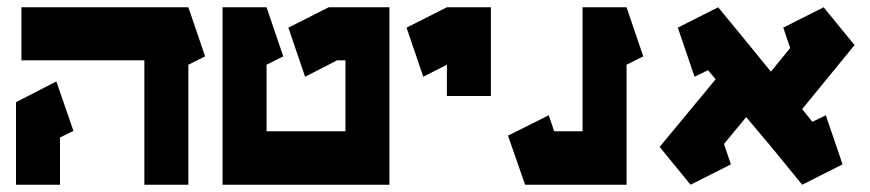

<svg xmlns="http://www.w3.org/2000/svg" viewBox="-20 -752 2393 528"><path d="M39 -732H377H498L544 -597L498 -574V-244H377V-586H39ZM135 -528 182 -392 145 -374V-244H24V-471Z M592 -732H713L759 -597L713 -574V-391H930V-586H907L819 -541L773 -676L884 -732H930H1051V-586V-391V-244H930H592V-391Z M1209 -732H1330V-488H1209V-574L1144 -541L1098 -676Z M1582 -732H1703L1749 -597L1703 -574V-391V-244H1582H1424L1377 -379L1489 -435L1504 -391H1582Z M1955 -732 2033 -637 2100 -555 2153 -620 2134 -676 2245 -732 2330 -628 2186 -452 2214 -417 2251 -435 2297 -300 2186 -244 2101 -348 2032 -430 1971 -356 1990 -300 1879 -244 1794 -348 1948 -534 1927 -559 1890 -541 1844 -676Z"/></svg>

Font: PatchSerif
Style: Regular
Weight: 400
Version: Version 1.1